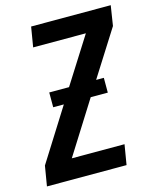

<svg xmlns="http://www.w3.org/2000/svg" viewBox="-111 -812 728 890"><g transform="rotate(-15 253.0 -367.5)"><path d="M3 0 19 -96 177 -347H126V-418H221L361 -639H108L124 -735H506L491 -639L351 -418H388V-347H306L148 -96H401L385 0Z"/></g></svg>

Font: Iosevka SS04 Oblique
Style: Bold
Weight: 700
Italic angle: -9°
Monospace: yes
Designer: Belleve Invis
Foundry: Belleve Invis
Version: Version 19.0.0; ttfautohint (v1.8.4)